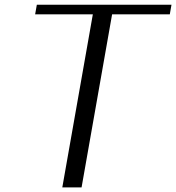

<svg xmlns="http://www.w3.org/2000/svg" viewBox="-20 -812 763 832"><path d="M139.6 -791.5H723.1L715.8 -750H465.8L333.5 0H250L382.3 -750H132.3Z"/></svg>

Font: Resagnicto
Style: Italic
Weight: 500
Italic angle: -10°
Version: Version 0.999